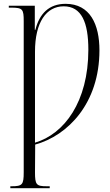

<svg xmlns="http://www.w3.org/2000/svg" viewBox="-20 -744 575 1004"><path d="M34 240H240V230H225C170 230 163 222 163 157L164 12C335 -35 500 -204 500 -481C500 -615 452 -724 323 -724C236 -724 186 -672 165 -588H162V-714H26V-704H38C99 -704 104 -696 104 -633V157C104 222 97 230 40 230H34ZM163 2V-474C163 -627 222 -711 313 -711C407 -711 442 -626 442 -484C442 -212 316 -43 163 2Z"/></svg>

Font: Noto Serif Display ExtraCondensed Light
Style: Regular
Weight: 300
Width: 2
Designer: Monotype Design Team
Foundry: Monotype Imaging Inc.
Version: Version 2.009